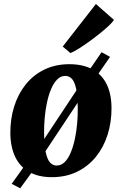

<svg xmlns="http://www.w3.org/2000/svg" viewBox="-20 -894 624 984"><path d="M83.5 71 40 48 112.5 -53.5 154.5 -103 414 -494.5 437.5 -534.5 500.5 -626.5 544 -602.5 479.5 -509.5 443 -465.5 182.5 -73 154.5 -26.5ZM335.5 -565Q404.5 -565 452.5 -539.5Q500.5 -514 525.8 -464Q551 -414 551.5 -342Q552 -269 531.8 -204.5Q511.5 -140 472 -91Q432.5 -42 375.5 -14Q318.5 14 245.5 14Q178 14 130.8 -12Q83.5 -38 58.8 -88.2Q34 -138.5 33 -210.5Q32.5 -284.5 52.8 -348.8Q73 -413 112 -461.5Q151 -510 207.5 -537.5Q264 -565 335.5 -565ZM315 -505Q290.5 -505 272.5 -486.2Q254.5 -467.5 241.5 -436.5Q228.5 -405.5 220.5 -367.2Q212.5 -329 209 -289Q205.5 -249 206 -213Q206.5 -148 214.8 -111.5Q223 -75 237.2 -60.2Q251.5 -45.5 269.5 -45.5Q294 -45.5 312.2 -64Q330.5 -82.5 343.2 -113.8Q356 -145 364 -183.5Q372 -222 375.5 -262.2Q379 -302.5 378.5 -339Q378 -405 369.8 -441Q361.5 -477 347.5 -491Q333.5 -505 315 -505ZM301.5 -655.5 471.5 -873.5 564 -792Q557.5 -781 538.5 -763Q519.5 -745 493.2 -723.8Q467 -702.5 438.5 -682Q410 -661.5 384.2 -645.2Q358.5 -629 341 -622Z"/></svg>

Font: Merriweather 28pt Black
Style: Italic
Weight: 900
Italic angle: -7.8°
Version: Version 2.101